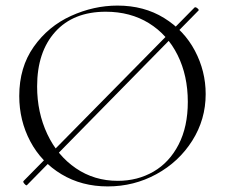

<svg xmlns="http://www.w3.org/2000/svg" viewBox="-20 -656 806 688"><path d="M75 8Q72 8 67 2Q62 -4 64 -7L677 -629L679 -630Q684 -630 689 -625Q694 -620 691 -618L77 7Q77 8 75 8ZM49 -312Q49 -415 101 -488.5Q153 -562 234.5 -599Q316 -636 401 -636Q496 -636 568 -591.5Q640 -547 678.5 -474Q717 -401 717 -319Q717 -228 669 -152Q621 -76 540.5 -32Q460 12 366 12Q273 12 200.5 -31.5Q128 -75 88.5 -149.5Q49 -224 49 -312ZM653 -291Q653 -385 616.5 -458.5Q580 -532 513.5 -573Q447 -614 359 -614Q243 -614 178 -542Q113 -470 113 -346Q113 -253 149.5 -175.5Q186 -98 252 -53Q318 -8 402 -8Q473 -8 530 -41Q587 -74 620 -138Q653 -202 653 -291Z"/></svg>

Font: Cormorant Unicase Light
Style: Regular
Weight: 300
Designer: Christian Thalmann (Catharsis Fonts)
Foundry: Catharsis Fonts
Version: Version 4.000